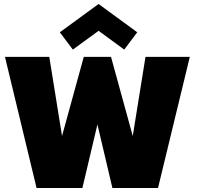

<svg xmlns="http://www.w3.org/2000/svg" viewBox="-20 -946 1018 966"><path d="M775 0H545.5L453.5 -391H487L394.5 0H164L5 -660H228L293 -256H290.5L401.5 -660H538.5L649.5 -256H647L712 -660H935ZM346.5 -696.5 281 -783.5 476 -926 670.5 -783.5 605 -696.5 476 -791Z"/></svg>

Font: League Spartan Thin Black
Style: Regular
Weight: 900
Version: Version 2.002